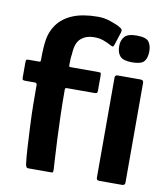

<svg xmlns="http://www.w3.org/2000/svg" viewBox="-81 -780 735 847"><g transform="rotate(10 287.0 -356.0)"><path d="M90 -16Q86 -47 83.5 -91.5Q81 -136 78.5 -186.5Q76 -237 75.5 -284.5Q75 -332 75 -368Q75 -378 66 -378H22Q15 -378 12 -380Q9 -382 9 -392V-457Q9 -469 12 -470.5Q15 -472 25 -472H68Q73 -472 74 -474Q75 -476 75 -483Q75 -540 81 -575Q87 -610 108 -640Q133 -675 178 -693.5Q223 -712 290 -712Q320 -712 346.5 -702.5Q373 -693 383 -688Q398 -680 401 -675.5Q404 -671 402 -663L384 -607Q381 -596 377.5 -594.5Q374 -593 367 -597Q352 -606 331 -613.5Q310 -621 286 -620Q254 -620 230.5 -600.5Q207 -581 205 -529Q203 -518 202.5 -506Q202 -494 202 -481Q202 -475 203 -473.5Q204 -472 210 -472H333Q343 -472 344.5 -469.5Q346 -467 346 -455V-392Q346 -383 343.5 -380.5Q341 -378 332 -378H211Q204 -378 202.5 -376Q201 -374 201 -369Q201 -313 202.5 -256Q204 -199 206.5 -149.5Q209 -100 211 -64.5Q213 -29 214 -15Q214 -5 213 -2.5Q212 0 205 0H102Q97 0 94.5 -3.5Q92 -7 90 -16ZM539 -601Q539 -571 526 -555.5Q513 -540 472 -540Q433 -540 418.5 -555.5Q404 -571 404 -601Q404 -627 418.5 -643.5Q433 -660 472 -660Q515 -660 527 -643.5Q539 -627 539 -601ZM536 -12Q536 0 522 0H420Q408 0 408 -12V-460Q408 -472 420 -472H522Q536 -472 536 -460Z"/></g></svg>

Font: Glory
Style: Bold
Weight: 700
Designer: Robert Leuschke
Foundry: Robert Leuschke
Version: Version 1.011